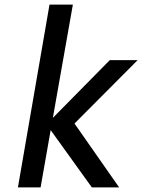

<svg xmlns="http://www.w3.org/2000/svg" viewBox="-20 -810 640 830"><path d="M199 -247.5 155.5 0H57.5L194 -790H295L208.5 -300.5L454.5 -550H575L302 -276L495 0H377Z"/></svg>

Font: JuliaMono MediumItalic
Style: Regular
Weight: 500
Italic angle: -9°
Monospace: yes
Designer: cormullion
Foundry: corm
Version: Version 0.049; ttfautohint (v1.8.4)